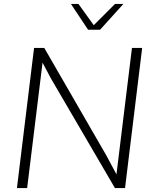

<svg xmlns="http://www.w3.org/2000/svg" viewBox="-20 -954 807 974"><path d="M426.8 -803.2 339.8 -934.1H377.9L455.6 -826.2L563.5 -934.1H606L487.8 -803.2ZM65.9 0 152.8 -710.9H204.6L520.5 -163.6L570.8 -69.3L649.4 -710.9H701.2L614.3 0H563L238.8 -555.2L195.8 -636.2L117.7 0Z"/></svg>

Font: Muli
Style: ExtraLightItalic
Weight: 200
Italic angle: -7°
Designer: Vernon Adams
Foundry: newtypography
Version: Version 2.0; ttfautohint (v1.00rc1.2-2d82) -l 8 -r 50 -G 200